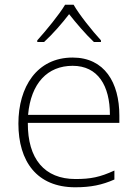

<svg xmlns="http://www.w3.org/2000/svg" viewBox="-20 -784 585 814"><path d="M292 -764H256C231 -722 175 -654 138 -613V-606H167C204 -640 244 -686 273 -724C303 -686 342 -640 378 -606H408V-613C371 -653 316 -722 292 -764ZM288 -540C136 -540 58 -415 58 -260C58 -100 136 10 299 10C365 10 413 0 465 -23V-61C404 -33 365 -25 300 -25C169 -25 97 -110 98 -263H486V-294C486 -434 423 -540 288 -540ZM288 -505C395 -505 446 -421 446 -297H99C111 -432 182 -505 288 -505Z"/></svg>

Font: Noto Sans Myanmar UI ExtraLight
Style: Regular
Weight: 200
Designer: Monotype Design Team
Foundry: Monotype Imaging Inc.
Version: Version 2.103